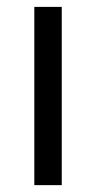

<svg xmlns="http://www.w3.org/2000/svg" viewBox="-20 -540 280 560"><path d="M80.1 0V-519.9H160.1V0Z"/></svg>

Font: Oxanium ExtraLight
Style: Regular
Weight: 200
Designer: Severin Meyer
Version: Version 2.000